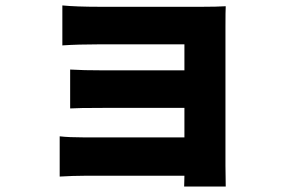

<svg xmlns="http://www.w3.org/2000/svg" viewBox="-20 -594 1040 699"><path d="M800.8 -494.1V8.8Q800.8 16.6 801.3 45.9Q801.8 75.2 801.8 85H650.4Q650.4 81.1 650.9 67.4Q651.4 53.7 651.4 45.9H285.2Q247.1 45.9 197.3 48.8V-97.7Q230.5 -93.8 286.1 -93.8H651.4V-201.2H356.4Q261.7 -201.2 235.4 -199.2V-340.8Q281.2 -337.9 356.4 -337.9H651.4V-432.6H342.8Q263.7 -432.6 207 -428.7V-574.2Q257.8 -569.3 342.8 -569.3H716.8Q768.6 -569.3 801.8 -571.3Q800.8 -556.6 800.8 -494.1Z"/></svg>

Font: Gen Shin Gothic Heavy
Style: Bold
Weight: 900
Designer: [Source Han Sans]
Ryoko NISHIZUKA  (kana & ideographs); Paul D. Hunt (Latin, Greek & Cyrillic); Wenlong ZHANG  (bopomofo
Version: Version 1.002.20150607